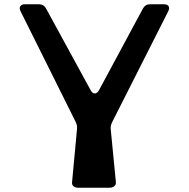

<svg xmlns="http://www.w3.org/2000/svg" viewBox="-20 -880 886 900"><path d="M77 -826Q69 -841 75 -850.5Q81 -860 98 -860H163Q185 -860 196 -840L405 -457Q413 -442 424.5 -442Q436 -442 444 -457L650 -840Q661 -860 683 -860H748Q765 -860 770.5 -850.5Q776 -841 768 -826L508 -312Q503 -302 500.5 -294Q498 -286 499 -275L523 -28Q525 -15 516 -7.5Q507 0 493 0H347Q333 0 324.5 -7Q316 -14 318 -28L341 -275Q342 -286 340 -294Q338 -302 333 -312Z"/></svg>

Font: OpenDyslexic 3
Style: Regular
Weight: 400
Designer: Abelardo Gonzalez
Version: Version 1.000;PS 001.001;hotconv 1.0.56